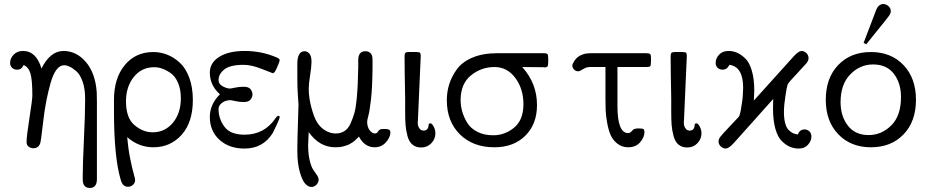

<svg xmlns="http://www.w3.org/2000/svg" viewBox="-20 -720 4571 945"><path d="M29.8 -411.1Q29.8 -433.1 47.4 -451.2Q64.9 -469.2 92.8 -469.2Q158.7 -469.2 184.1 -382.8Q227.1 -468.8 292 -469.2Q356 -469.2 402.6 -415Q449.2 -360.8 456.1 -266.1Q457 -250 457 -217.8V161.1Q457 205.1 421.9 205.1Q387.7 205.1 387.2 164.1V146Q387.2 86.9 393.1 -35.2Q398.9 -157.2 398.9 -222.2V-235.8Q398.9 -283.7 386.5 -318.8Q374 -354 355 -370.1Q335.9 -386.2 321.5 -392.6Q307.1 -398.9 295.9 -398.9Q253.9 -398.9 229 -311.5Q204.1 -224.1 192.6 -121.6Q181.2 -19 176.8 -11.2Q167 9.8 144 9.8Q132.8 9.8 121.8 2.4Q110.8 -4.9 110.8 -22Q110.8 -48.8 125 -139.4Q139.2 -230 139.2 -250Q139.2 -328.1 129.6 -359.1Q120.1 -390.1 96.2 -399.9Q86.4 -377 64 -377Q49.8 -377 39.8 -386Q29.8 -395 29.8 -411.1Z M541 -171.9Q541 -171.9 541 -229Q541 -335 594 -399.4Q647 -463.9 734.9 -463.9Q770 -463.9 803 -450.9Q835.9 -438 865 -411.4Q894 -384.8 911.6 -337.4Q929.2 -290 929.2 -228Q929.2 -118.2 874 -56.6Q818.8 4.9 734.9 4.9Q663.1 4.9 606 -44.9Q610.8 10.3 620.4 58.6Q629.9 106.9 637.5 133.1Q645 159.2 645 166Q645 180.2 634.5 189.7Q624 199.2 609.9 199.2Q583 199.2 574.2 165Q541 54.2 541 -171.9ZM600.1 -221.2Q600.1 -139.2 642.1 -104Q684.1 -68.8 731 -68.8Q792 -68.8 831.1 -116Q870.1 -163.1 870.1 -235.8Q870.1 -279.8 856.4 -312Q842.8 -344.2 820.8 -359.6Q798.8 -375 778.8 -382.1Q758.8 -389.2 738.8 -389.2Q676.8 -389.2 638.4 -341.1Q600.1 -293 600.1 -221.2Z M1012.7 -145Q1012.7 -206.1 1062.5 -255.9Q1012.7 -299.8 1012.7 -362.8Q1012.7 -410.6 1058.6 -439.9Q1104.5 -469.2 1184.6 -469.2Q1269.5 -469.2 1344.7 -436Q1356.9 -430.2 1356.4 -423.8Q1356.4 -418.9 1351.1 -406Q1345.7 -393.1 1340.8 -381.8L1335.4 -371.1Q1329.6 -359.9 1321.8 -359.9Q1320.8 -359.9 1269.3 -380.4Q1217.8 -400.9 1179.7 -400.9Q1111.8 -400.9 1083.7 -377.9Q1055.7 -355 1055.7 -326.2Q1055.7 -306.2 1076.2 -295.2Q1096.7 -284.2 1111.8 -284.2Q1116.7 -284.2 1136.7 -288.6Q1156.7 -293 1178.7 -293Q1204.6 -293 1213.6 -280.5Q1222.7 -268.1 1222.7 -255.1Q1222.7 -242.2 1213.1 -230Q1203.6 -217.8 1180.7 -217.8Q1158.7 -217.8 1138.7 -222.4Q1118.7 -227.1 1112.8 -227.1Q1105 -227.1 1093.3 -224.1Q1081.5 -221.2 1068.6 -210.2Q1055.7 -199.2 1055.7 -183.1Q1055.7 -135.3 1084.7 -96.2Q1113.8 -57.1 1183.6 -57.1Q1280.8 -57.1 1335.4 -137.2Q1344.2 -150.4 1351.6 -149.9Q1356.4 -149.9 1356.4 -143.1Q1356.4 -137.2 1342.5 -106.7Q1328.6 -76.2 1322.8 -65.9Q1274.9 11.2 1183.6 11.2Q1107.4 11.2 1060.1 -32Q1012.7 -75.2 1012.7 -145Z M1443.4 21Q1443.4 -29.8 1446.3 -108.9Q1449.2 -188 1449.2 -205.1Q1449.2 -210 1446.3 -247.6Q1443.4 -285.2 1443.4 -340.8V-405.8Q1443.4 -467.8 1479.5 -467.8Q1492.7 -467.8 1502.9 -455.8Q1513.2 -443.8 1513.2 -416Q1513.2 -392.1 1506.3 -349.1Q1499.5 -306.2 1499.5 -283.2Q1499.5 -240.2 1512.5 -191.2Q1525.4 -142.1 1540.5 -118.2Q1555.7 -93.3 1580.6 -78.1Q1605.5 -63 1632.3 -63Q1656.2 -63 1674.8 -74.5Q1693.4 -85.9 1704.8 -111.1Q1716.3 -136.2 1723.9 -162.6Q1731.4 -189 1735.4 -231Q1739.3 -272.9 1740.7 -305.9Q1742.2 -338.9 1743.2 -389.2V-423.8Q1743.2 -467.8 1778.3 -467.8Q1803.2 -467.8 1811.5 -444.8Q1813.5 -439.9 1813.5 -418.9V-381.8Q1812.5 -287.6 1805.9 -230.2Q1799.3 -172.9 1793.2 -150.9Q1787.1 -128.9 1787.1 -121.1Q1787.1 -95.2 1799.3 -79.1Q1811.5 -63 1825.2 -63Q1830.1 -63 1834.5 -65.9Q1838.4 -67.9 1841.3 -73.5Q1844.2 -79.1 1849.4 -82Q1854.5 -85 1864.3 -85H1878.4Q1901.4 -85 1901.4 -68.8Q1901.4 -43.9 1879.4 -19.5Q1857.4 4.9 1824.2 4.9Q1774.4 4.9 1746.6 -47.9Q1745.6 -46.9 1740.5 -41.5Q1735.4 -36.1 1732.9 -34.2Q1730.5 -32.2 1724.4 -26.6Q1718.3 -21 1713.9 -18.6Q1709.5 -16.1 1701.9 -11.5Q1694.3 -6.8 1687.3 -4.9Q1680.2 -2.9 1671.1 0Q1662.1 2.9 1651.6 3.9Q1641.1 4.9 1630.4 4.9Q1552.2 4.9 1499.5 -69.8Q1499.5 -60.1 1498 -38.6Q1496.6 -17.1 1496.6 -5.9Q1496.6 38.1 1504.4 70.1Q1512.2 102.1 1522.2 116Q1532.2 129.9 1540.3 142.3Q1548.3 154.8 1548.3 165Q1548.3 178.2 1537.4 189.2Q1526.4 200.2 1513.2 200.2Q1497.1 200.2 1482.2 184.1Q1467.3 168 1455.3 125.5Q1443.4 83 1443.4 21Z M1971.2 -442.9Q1971.2 -455.1 1975.1 -459.5Q1979 -463.9 1991.2 -463.9H2029.8Q2043.9 -463.9 2047.4 -460Q2050.8 -456.1 2050.8 -443.8L2037.1 -132.8Q2037.1 -129.9 2036.6 -125Q2036.1 -120.1 2036.1 -117.2Q2036.1 -101.1 2042 -91.6Q2047.9 -82 2054 -79.6Q2060.1 -77.1 2064.9 -77.1Q2083 -77.1 2087.9 -94.2Q2088.9 -97.2 2089.4 -103.5Q2089.8 -109.9 2092 -111.3Q2094.2 -112.8 2099.1 -112.8Q2106 -112.8 2114.5 -96.9Q2123 -81.1 2123 -64Q2123 -36.1 2103 -15.1Q2083 5.9 2053.2 5.9Q2027.3 5.9 2010.3 -8.1Q1993.2 -22 1985.6 -50.5Q1978 -79.1 1976.1 -105Q1974.1 -130.9 1974.1 -171.9V-232.9Q1971.2 -382.8 1971.2 -442.9Z M2179.2 -227.1Q2179.2 -267.1 2190.7 -304.4Q2202.1 -341.8 2227.8 -377.9Q2253.4 -414.1 2304.2 -436Q2355 -458 2425.3 -458H2657.2Q2671.4 -458 2674.8 -453.1Q2678.2 -448.2 2678.2 -432.1V-413.1Q2678.2 -397 2674.3 -392.6Q2670.4 -388.2 2658.2 -388.2L2657.2 -389.2Q2614.3 -390.1 2550.3 -390.1Q2623.5 -309.1 2623 -202.1Q2623 -109.4 2565.7 -52.2Q2508.3 4.9 2413.1 4.9Q2308.1 4.9 2243.7 -58.6Q2179.2 -122.1 2179.2 -227.1ZM2247.1 -227.1Q2247.1 -200.2 2254.6 -172.6Q2262.2 -145 2278.8 -116.9Q2295.4 -88.9 2328.9 -71.5Q2362.3 -54.2 2407.2 -54.2Q2465.3 -54.2 2510.7 -92Q2556.2 -129.9 2556.2 -207Q2556.2 -283.2 2516.1 -336.7Q2476.1 -390.1 2414.1 -390.1Q2348.1 -390.1 2297.6 -348.6Q2247.1 -307.1 2247.1 -227.1Z M2796.9 -397.9Q2796.9 -400.9 2799.6 -407Q2802.2 -413.1 2808.1 -422.1Q2814 -431.2 2823.5 -439Q2833 -446.8 2849.1 -452.4Q2865.2 -458 2884.3 -458H3161.1Q3175.3 -458 3179.7 -454.1Q3184.1 -450.2 3184.1 -436V-420.9Q3184.1 -398.9 3180.7 -394.5Q3177.2 -390.1 3161.1 -390.1H3019V-198.2Q3019 -65.4 3071.3 -64.9Q3082.5 -64.9 3090.8 -76.4Q3099.1 -87.9 3121.1 -87.9H3122.1Q3141.1 -87.9 3146.5 -85Q3151.9 -82 3151.9 -69.8Q3151.9 -43.9 3130.4 -19.5Q3108.9 4.9 3072.3 4.9Q3041.5 4.9 3019.3 -12.5Q2997.1 -29.8 2986.1 -54Q2975.1 -78.1 2968.5 -115Q2961.9 -151.9 2960.9 -178Q2960 -204.1 2960 -238.8V-390.1H2883.3Q2866.2 -390.1 2849.6 -379.6Q2833 -369.1 2826.2 -369.1Q2814 -369.1 2805.4 -377.9Q2796.9 -386.7 2796.9 -397.9Z M3280.8 -442.9Q3280.8 -455.1 3284.7 -459.5Q3288.6 -463.9 3300.8 -463.9H3339.4Q3353.5 -463.9 3356.9 -460Q3360.4 -456.1 3360.4 -443.8L3346.7 -132.8Q3346.7 -129.9 3346.2 -125Q3345.7 -120.1 3345.7 -117.2Q3345.7 -101.1 3351.6 -91.6Q3357.4 -82 3363.5 -79.6Q3369.6 -77.1 3374.5 -77.1Q3392.6 -77.1 3397.5 -94.2Q3398.4 -97.2 3398.9 -103.5Q3399.4 -109.9 3401.6 -111.3Q3403.8 -112.8 3408.7 -112.8Q3415.5 -112.8 3424.1 -96.9Q3432.6 -81.1 3432.6 -64Q3432.6 -36.1 3412.6 -15.1Q3392.6 5.9 3362.8 5.9Q3336.9 5.9 3319.8 -8.1Q3302.7 -22 3295.2 -50.5Q3287.6 -79.1 3285.6 -105Q3283.7 -130.9 3283.7 -171.9V-232.9Q3280.8 -382.8 3280.8 -442.9Z M3502.4 -411.1Q3502.4 -433.1 3519.5 -451.2Q3536.6 -469.2 3565.4 -469.2Q3587.4 -469.2 3607.4 -460.7Q3627.4 -452.1 3647.9 -432.6Q3668.5 -413.1 3680.4 -372.1Q3692.4 -331.1 3692.4 -273.9Q3692.4 -265.1 3690.4 -225.1L3886.7 -442.9Q3910.6 -468.8 3924.6 -469Q3938.5 -469.2 3949 -458.7Q3959.5 -448.2 3959.5 -434.1Q3959.5 -420.9 3949.5 -408.9Q3939.5 -397 3872.6 -325.2Q3859.4 -311 3856 -302Q3852.5 -293 3845.7 -247.1Q3838.9 -205.1 3838.4 -169.9Q3838.4 -136.7 3844.5 -113.8Q3850.6 -90.8 3862.1 -79.8Q3873.5 -68.8 3883.1 -64.5Q3892.6 -60.1 3906.7 -58.1Q3916.5 -83 3939.5 -83Q3953.6 -83 3963.6 -73.5Q3973.6 -64 3973.6 -47.9Q3973.6 -25.9 3956.5 -7.3Q3939.5 11.2 3911.6 11.2Q3889.6 11.2 3869.6 3.2Q3849.6 -4.9 3829.1 -24.4Q3808.6 -43.9 3796.6 -85Q3784.7 -126 3784.7 -185.1Q3784.7 -201.2 3785.2 -213.1Q3785.6 -225.1 3785.6 -232.9L3590.8 -15.1Q3566.9 10.7 3552.7 11Q3538.6 11.2 3527.6 0.7Q3516.6 -9.8 3516.6 -23.9Q3516.6 -35.2 3526.1 -47.6Q3535.6 -60.1 3572.8 -99.1Q3592.8 -120.1 3604.5 -132.8Q3605.5 -133.8 3608.6 -137Q3611.8 -140.1 3612.3 -141.1Q3612.8 -142.1 3615.2 -144.5Q3617.7 -147 3618.2 -148.4Q3618.7 -149.9 3620.1 -153.6Q3621.6 -157.2 3622.1 -160.2Q3622.6 -163.1 3624 -168Q3625.5 -172.9 3626.5 -179Q3627.4 -185.1 3628.4 -192.6Q3629.4 -200.2 3631.3 -210Q3637.2 -246.1 3637.7 -287.1Q3637.7 -392.1 3569.8 -400.9L3567.4 -396Q3564.5 -392.1 3561.5 -387.9Q3558.6 -383.8 3551.5 -380.4Q3544.4 -377 3536.6 -377Q3522.5 -377 3512.5 -386Q3502.4 -395 3502.4 -411.1Z M4044.4 -229Q4044.4 -335.9 4105.5 -399.9Q4166.5 -463.9 4266.4 -463.9Q4366.2 -463.9 4427.2 -399.4Q4488.3 -335 4488.3 -229Q4488.3 -122.1 4427.2 -58.6Q4366.2 4.9 4266.6 4.9Q4167.5 4.9 4106 -59.1Q4044.4 -123 4044.4 -229ZM4117.2 -216.8Q4117.2 -148.9 4152.8 -102.1Q4188.5 -55.2 4255.4 -55.2Q4318.4 -55.2 4366.5 -102.5Q4414.6 -149.9 4414.6 -242.2Q4414.6 -311 4379.4 -356.9Q4344.2 -402.8 4277.3 -402.8Q4212.4 -402.8 4164.8 -353.8Q4117.2 -304.7 4117.2 -216.8ZM4230.5 -508.8Q4234.4 -520 4287.6 -658.2Q4287.6 -658.2 4289.6 -664.1Q4291.5 -669.9 4292.5 -671.4Q4293.5 -672.9 4295.9 -678Q4298.3 -683.1 4299.8 -685.1Q4301.3 -687 4304.4 -690.4Q4307.6 -693.8 4310.5 -695.3Q4313.5 -696.8 4317.4 -698.5Q4321.3 -700.2 4326.7 -700.2Q4340.8 -700.2 4352.5 -690.2Q4364.3 -680.2 4364.3 -665V-664.1Q4364.3 -654.3 4356 -642.6Q4347.7 -630.9 4284.7 -553.2Q4259.8 -521 4243.7 -502Z"/></svg>

Font: CMU Concrete
Style: Roman
Weight: 500
Version: Version 0.7.0